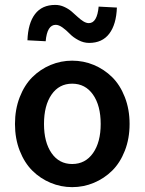

<svg xmlns="http://www.w3.org/2000/svg" viewBox="-20 -750 589 782"><path d="M273.9 12.2Q228 12.2 186 -5.4Q144 -22.9 111.8 -54.9Q79.6 -86.9 60.3 -136.2Q41 -185.5 41 -245.1Q41 -304.7 60.3 -354.2Q79.6 -403.8 111.8 -435.8Q144 -467.8 186 -485.4Q228 -502.9 273.9 -502.9Q320.3 -502.9 362.3 -485.4Q404.3 -467.8 436.8 -435.8Q469.2 -403.8 488.5 -354.2Q507.8 -304.7 507.8 -245.1Q507.8 -185.5 488.5 -136.2Q469.2 -86.9 436.8 -54.9Q404.3 -22.9 362.3 -5.4Q320.3 12.2 273.9 12.2ZM273.9 -82Q327.6 -82 358.9 -126.5Q390.1 -170.9 390.1 -245.1Q390.1 -319.8 358.9 -364.5Q327.6 -409.2 273.9 -409.2Q220.7 -409.2 189.9 -364.7Q159.2 -320.3 159.2 -245.1Q159.2 -170.9 189.9 -126.5Q220.7 -82 273.9 -82ZM342.8 -575.2Q320.3 -575.2 299.1 -586.7Q277.8 -598.1 264.4 -612.1Q251 -626 235.4 -637.5Q219.7 -648.9 207 -648.9Q171.9 -648.9 166 -582L91.8 -585.9Q94.2 -655.3 122.6 -692.6Q150.9 -730 205.1 -730Q223.6 -730 240.7 -722.4Q257.8 -714.8 270.8 -703.9Q283.7 -692.9 295.4 -681.9Q307.1 -670.9 319.1 -663.3Q331.1 -655.8 341.8 -655.8Q375.5 -655.8 381.8 -723.1L456.1 -719.2Q453.6 -650.4 425 -612.8Q396.5 -575.2 342.8 -575.2Z"/></svg>

Font: Toshiba Sans Medium
Style: Regular
Weight: 500
Designer: Paul D. Hunt
Foundry: Toshiba Corporation
Version: Version 2.020;PS 2.0;hotconv 1.0.86;makeotf.lib2.5.63406